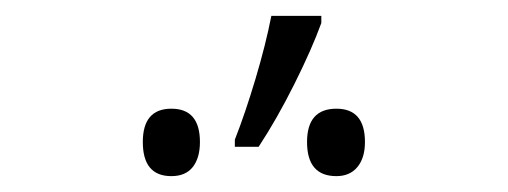

<svg xmlns="http://www.w3.org/2000/svg" viewBox="-20 -859 640 242"><path d="M276 -683Q289 -716 302 -759.5Q315 -803 322 -839H385V-830Q373 -797 351 -753Q329 -709 306 -674H276ZM196 -637Q160 -637 160 -680Q160 -722 196 -722Q232 -722 232 -680Q232 -660 223 -648.5Q214 -637 196 -637ZM404 -637Q367 -637 367 -680Q367 -722 404 -722Q440 -722 440 -680Q440 -660 430.5 -648.5Q421 -637 404 -637Z"/></svg>

Font: Noto Sans Mono Light
Style: Regular
Weight: 300
Designer: Monotype Design Team
Foundry: Monotype Imaging Inc.
Version: Version 2.014; ttfautohint (v1.8.4.7-5d5b)